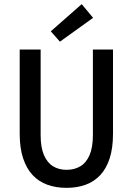

<svg xmlns="http://www.w3.org/2000/svg" viewBox="-20 -894 640 926"><path d="M301 12Q250 12 208.5 -3Q167 -18 137.5 -49.5Q108 -81 91.5 -130.5Q75 -180 75 -249V-655H176V-243Q176 -183 192 -146Q208 -109 236 -92Q264 -75 301 -75Q339 -75 367.5 -92Q396 -109 412 -146Q428 -183 428 -243V-655H525V-249Q525 -180 509 -130.5Q493 -81 463.5 -49.5Q434 -18 393 -3Q352 12 301 12ZM269 -693 225 -743 374 -874 429 -808Z"/></svg>

Font: Source Code Pro ExtraLight Medium
Style: Regular
Weight: 500
Monospace: yes
Version: Version 1.018;hotconv 1.0.116;makeotfexe 2.5.65601